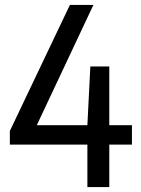

<svg xmlns="http://www.w3.org/2000/svg" viewBox="-20 -760 573 780"><path d="M516 -251.5V-172.5H424V0H335V-172.5H20V-228L264 -740H359.5L129.5 -251.5H335L347 -490H424V-251.5Z"/></svg>

Font: Encode Sans Condensed Medium
Style: Regular
Weight: 500
Width: 3
Designer: Multiple Designers
Foundry: Impallari Type
Version: Version 2.000